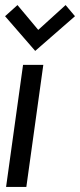

<svg xmlns="http://www.w3.org/2000/svg" viewBox="-24 -738 316 758"><path d="M115 -537 272 -674 235 -718 127 -620 45 -718 -4 -674ZM67 -482 0 0H80L147 -482Z"/></svg>

Font: Cantarell
Style: Oblique
Weight: 400
Italic angle: -8°
Designer: Dave Crossland
Version: Version 0.024